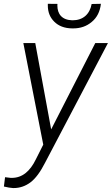

<svg xmlns="http://www.w3.org/2000/svg" viewBox="-63 -749 573 984"><path d="M406.7 -728.5C397 -676.3 362.8 -645 309.1 -645C308.1 -645 307.6 -645 307.1 -645C254.4 -646.5 231 -677.2 231 -720.7C231 -723.1 231.4 -726.1 231.4 -729L182.1 -729.5C182.1 -726.6 182.1 -723.6 182.1 -720.7C182.1 -687.5 192.9 -659.7 215.3 -637.7C237.3 -615.7 267.6 -604 306.2 -603.5C308.1 -603.5 310.5 -603.5 312.5 -603.5C349.1 -603.5 380.9 -614.3 407.2 -636.7C434.1 -658.7 449.7 -689.9 454.1 -729.5ZM117.7 -528.3H56.6L158.7 -7.8L121.6 65.9C90.8 130.4 49.8 162.6 -2.4 162.6C-4.4 162.6 -5.9 162.6 -7.8 162.6L-37.1 159.2L-43 207C-23.9 211.4 -8.3 214.4 3.9 214.8C4.9 214.8 5.9 214.8 6.8 214.8C38.6 214.8 66.9 205.1 93.3 185.5C119.1 166 144 132.3 168 85L490.2 -528.3H425.3L199.2 -85.9Z"/></svg>

Font: Roboto Light
Style: Italic
Weight: 300
Italic angle: -12°
Designer: Google
Version: Version 2.137; 2017